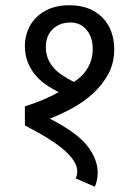

<svg xmlns="http://www.w3.org/2000/svg" viewBox="-20 -659 496 733"><path d="M275 -4Q275 -42 226 -85Q177 -128 75 -180V-253Q108 -263 141.5 -277Q175 -291 204 -307Q178 -320 154.5 -336.5Q131 -353 113.5 -374.5Q96 -396 85.5 -423Q75 -450 75 -485Q75 -515 86 -543Q97 -571 118.5 -592.5Q140 -614 171.5 -626.5Q203 -639 244 -639Q324 -639 370 -593Q416 -547 416 -470Q416 -418 393.5 -376.5Q371 -335 335.5 -302.5Q300 -270 256 -246Q212 -222 170 -206Q272 -154 312.5 -103Q353 -52 353 1Q353 13 350 28.5Q347 44 342 54L269 22Q275 9 275 -4ZM155 -480Q155 -455 163 -435.5Q171 -416 185 -400Q199 -384 219 -371Q239 -358 262 -346Q275 -354 287.5 -365.5Q300 -377 310.5 -392.5Q321 -408 327.5 -428Q334 -448 334 -473Q334 -517 310.5 -545Q287 -573 249 -573Q207 -573 181 -547.5Q155 -522 155 -480Z"/></svg>

Font: Mukta
Style: Regular
Weight: 400
Designer: Girish Dalvi and Yashodeep Gholap
Foundry: Ek Type
Version: Version 2.538;PS 1.001;hotconv 16.6.51;makeotf.lib2.5.65220;